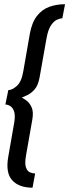

<svg xmlns="http://www.w3.org/2000/svg" viewBox="-20 -725 329 912"><path d="M134.5 166.5Q70 166.5 37.8 131Q5.5 95.5 19.5 18L48 -145Q53 -177.5 47 -195.5Q41 -213.5 29 -221Q17 -228.5 5.5 -228.5L19.5 -297Q37.5 -297 60 -316.8Q82.5 -336.5 91 -388.5L121.5 -563.5Q131.5 -618.5 155.5 -649.2Q179.5 -680 214 -692.5Q248.5 -705 289 -705L276 -638Q265 -638 250 -631Q235 -624 221.5 -603.5Q208 -583 201 -543L168 -357Q161 -318 142.8 -298.5Q124.5 -279 106.8 -271.8Q89 -264.5 83.5 -261.5Q84 -261.5 85.5 -260.5Q92.5 -257 106.5 -246.8Q120.5 -236.5 130.2 -215.2Q140 -194 133.5 -157L104 11Q96.5 52 103.5 70.8Q110.5 89.5 123.5 94.2Q136.5 99 147 99Z"/></svg>

Font: Anybody Condensed Medium
Style: Italic
Weight: 500
Width: 3
Italic angle: -10°
Designer: Tyler Finck
Foundry: Etcetera Type Company
Version: Version 1.010; ttfautohint (v1.8.3) -l 8 -r 50 -G 200 -x 14 